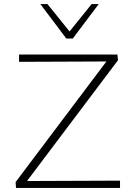

<svg xmlns="http://www.w3.org/2000/svg" viewBox="-20 -927 655 947"><path d="M59 0 57 -29 526 -652 544 -624 74 -622V-658H559L562 -630L92 -6L74 -34L572 -36V0ZM307 -737 316 -763 432 -907H467L339 -737ZM307 -737 179 -907H214L331 -762L339 -737Z"/></svg>

Font: Ysabeau ExtraLight
Style: Regular
Weight: 250
Designer: Christian Thalmann (Catharsis Fonts)
Version: Version 2.002